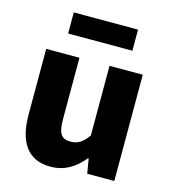

<svg xmlns="http://www.w3.org/2000/svg" viewBox="-117 -883 888 993"><g transform="rotate(15 327.0 -387.0)"><path d="M243 14C321 14 374 -22 421 -78H425L438 0H583V-569H405V-196C375 -154 350 -138 310 -138C265 -138 244 -160 244 -239V-569H66V-217C66 -75 119 14 243 14ZM155 -675H499V-788H155Z"/></g></svg>

Font: Noto Sans CJK Black
Style: Bold
Weight: 900
Designer: Ryoko NISHIZUKA (kana & ideographs); Paul D. Hunt (Latin, Greek & Cyrillic); Wenlong ZHANG (bopomofo); Sandoll Communica
Foundry: Adobe Systems Incorporated
Version: Version 1.000;PS 1;hotconv 1.0.78;makeotf.lib2.5.61930